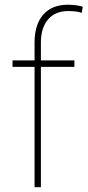

<svg xmlns="http://www.w3.org/2000/svg" viewBox="-20 -780 365 800"><path d="M150.4 -501.5H290V-528.3H150.4V-603.5C150.4 -686 193.8 -733.9 262.7 -733.9C289.6 -733.9 302.7 -731.9 320.8 -726.6L324.7 -752C304.7 -758.3 282.2 -760.3 262.2 -760.3C176.3 -760.3 124 -704.6 124 -603.5V-528.3H32.2V-501.5H124V0H150.4Z"/></svg>

Font: Vazirmatn Thin
Style: Regular
Weight: 100
Designer: Saber Rastikerdar
Foundry: Saber Rastikerdar
Version: Version 33.003